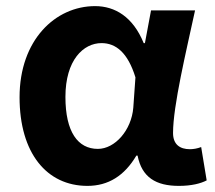

<svg xmlns="http://www.w3.org/2000/svg" viewBox="-20 -594 704 628"><path d="M266 14C334 14 387 -19 426 -85H430C444 -14 490 14 565 14C607 14 637 6 656 -4L638 -113C625 -108 612 -106 601 -106C569 -106 546 -121 546 -159C546 -248 589 -426 618 -560H474L454 -453H450C415 -539 356 -574 291 -574C161 -574 44 -463 44 -276C44 -93 133 14 266 14ZM300 -107C235 -107 194 -162 194 -277C194 -398 253 -453 312 -453C359 -453 398 -422 423 -341L416 -242C410 -168 356 -107 300 -107Z"/></svg>

Font: Noto Sans HK
Style: Bold
Weight: 700
Designer: Ryoko NISHIZUKA 西塚涼子 (kana, bopomofo & ideographs); Paul D. Hunt (Latin, Greek & Cyrillic); Sandoll Communications 산돌커뮤니
Foundry: Adobe
Version: Version 2.002;hotconv 1.0.116;makeotfexe 2.5.65601